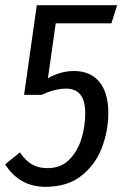

<svg xmlns="http://www.w3.org/2000/svg" viewBox="-25 -709 476 741"><path d="M-5 -75 52 -121Q73 -89 98.5 -74.5Q124 -60 158 -60Q210 -60 242.5 -93Q275 -126 289.5 -174.5Q304 -223 304 -272Q304 -367 230 -367Q188 -367 135 -343H68L117 -689H427L405 -619H190L160 -407Q209 -435 261 -435Q324 -435 358.5 -393Q393 -351 393 -273Q393 -204 368 -138.5Q343 -73 289 -30.5Q235 12 151 12Q49 12 -5 -75Z"/></svg>

Font: Fira Sans Extra Condensed
Style: Italic
Weight: 400
Width: 3
Italic angle: -8°
Designer: Carrois Corporate & Edenspiekermann AG
Foundry: Carrois Corporate GbR & Edenspiekermann AG
Version: Version 4.203